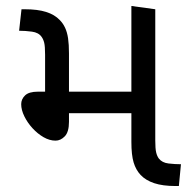

<svg xmlns="http://www.w3.org/2000/svg" viewBox="-20 -623 634 643"><path d="M568 0Q525 0 496.5 -9.5Q468 -19 451 -37Q435 -54 427.5 -79Q420 -104 420 -148V-603L500 -592V-152Q500 -125 503 -112.5Q506 -100 512 -92Q523 -78 544.5 -75.5Q566 -73 586 -73L579 0ZM166 -152Q146 -152 126 -163.5Q106 -175 89 -193.5Q72 -212 61.5 -233.5Q51 -255 51 -274Q51 -291 64 -303.5Q77 -316 107 -316H432V-244H211V-215Q211 -181 197 -166.5Q183 -152 166 -152ZM131 -300V-440Q131 -468 128 -480Q125 -492 119 -500Q109 -514 87 -517Q65 -520 44 -520L52 -592H63Q106 -592 134.5 -583Q163 -574 180 -556Q191 -545 198 -530Q205 -515 208 -494.5Q211 -474 211 -444V-300Z"/></svg>

Font: uguzrati85
Style: Book
Weight: 400
Designer: Jelle Bosma - Monotype Design Team, Universal Thirst
Foundry: Monotype Imaging Inc.
Version: Version 2.106